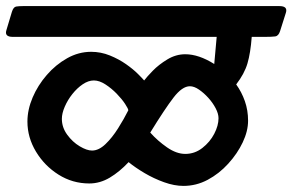

<svg xmlns="http://www.w3.org/2000/svg" viewBox="-75 -632 960 630"><path d="M-54 -533 -36 -593Q-31 -609 -22 -610.5Q-13 -612 0 -612H842Q870 -612 863 -590L844 -530Q839 -514 828 -512.5Q817 -511 795 -511H751Q747 -458 737 -424Q727 -390 700 -355Q718 -330 728.5 -300Q739 -270 739 -236Q739 -202 721.5 -165Q704 -128 674 -95Q644 -62 606.5 -42Q569 -22 527 -22Q497 -22 463.5 -34Q430 -46 399.5 -64Q369 -82 347 -100Q317 -68 285 -49Q253 -30 218 -30Q163 -30 117 -59Q71 -88 43 -134.5Q15 -181 15 -233Q15 -272 32 -312Q49 -352 78.5 -386Q108 -420 145.5 -441Q183 -462 224 -462Q256 -462 285.5 -450Q315 -438 338.5 -421.5Q362 -405 377.5 -389.5Q393 -374 398 -368Q407 -380 426.5 -400Q446 -420 474 -437Q502 -454 533 -454Q577 -454 628 -422L636 -511H-33Q-61 -511 -54 -533ZM128 -242Q128 -214 145.5 -190Q163 -166 186.5 -152Q210 -138 227 -138Q249 -138 271 -159Q293 -180 312.5 -211Q332 -242 346 -270Q346 -275 335.5 -291Q325 -307 308 -324.5Q291 -342 271 -355Q251 -368 233 -368Q215 -368 196.5 -355.5Q178 -343 162.5 -323.5Q147 -304 137.5 -282Q128 -260 128 -242ZM418 -197Q442 -170 473 -148.5Q504 -127 533 -127Q564 -127 589 -146.5Q614 -166 628 -193Q642 -220 642 -244Q642 -259 632.5 -277Q623 -295 608.5 -311Q594 -327 578 -338Q562 -349 548 -349Q523 -349 494.5 -312Q466 -275 418 -197Z"/></svg>

Font: Alkatra Medium
Style: Regular
Weight: 500
Designer: Suman Bhandary
Version: Version 1.100;gftools[0.9.22]